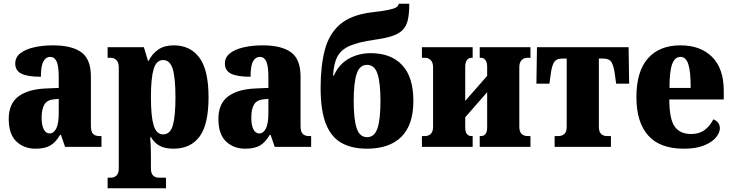

<svg xmlns="http://www.w3.org/2000/svg" viewBox="-20 -790 3936 1033"><path d="M171 10Q109 10 68 -29Q27 -68 27 -150Q27 -232 79 -271Q131 -310 226 -314L296 -317V-374Q296 -435 284.5 -459.5Q273 -484 250 -484Q227 -484 213.5 -460Q200 -436 200 -377Q129 -377 95.5 -393.5Q62 -410 62 -448Q62 -482 89.5 -503.5Q117 -525 163.5 -535.5Q210 -546 265 -546Q367 -546 418 -508.5Q469 -471 469 -379V-113Q469 -82 480.5 -70Q492 -58 514 -58H526V0H330L308 -64H303Q279 -23 249.5 -6.5Q220 10 171 10ZM247 -72Q269 -72 282.5 -98.5Q296 -125 296 -183V-258L273 -256Q234 -253 219 -228Q204 -203 204 -157Q204 -116 215.5 -94Q227 -72 247 -72Z M559 223V166H576Q594 166 606.5 154.5Q619 143 619 116V-428Q619 -454 606.5 -466.5Q594 -479 576 -479H559V-536H754L776 -463H780Q798 -500 831 -523Q864 -546 915 -546Q1004 -546 1053 -479.5Q1102 -413 1102 -267Q1102 -120 1053.5 -55Q1005 10 913 10Q869 10 840 -5Q811 -20 793 -51H788Q790 -28 791 -5Q792 18 792 47V116Q792 143 804 154.5Q816 166 835 166H873V223ZM858 -67Q896 -67 910 -116Q924 -165 924 -267Q924 -369 909.5 -418Q895 -467 858 -467Q821 -467 806.5 -418Q792 -369 792 -267Q792 -165 806.5 -116Q821 -67 858 -67Z M1299 10Q1237 10 1196 -29Q1155 -68 1155 -150Q1155 -232 1207 -271Q1259 -310 1354 -314L1424 -317V-374Q1424 -435 1412.5 -459.5Q1401 -484 1378 -484Q1355 -484 1341.5 -460Q1328 -436 1328 -377Q1257 -377 1223.5 -393.5Q1190 -410 1190 -448Q1190 -482 1217.5 -503.5Q1245 -525 1291.5 -535.5Q1338 -546 1393 -546Q1495 -546 1546 -508.5Q1597 -471 1597 -379V-113Q1597 -82 1608.5 -70Q1620 -58 1642 -58H1654V0H1458L1436 -64H1431Q1407 -23 1377.5 -6.5Q1348 10 1299 10ZM1375 -72Q1397 -72 1410.5 -98.5Q1424 -125 1424 -183V-258L1401 -256Q1362 -253 1347 -228Q1332 -203 1332 -157Q1332 -116 1343.5 -94Q1355 -72 1375 -72Z M1954 10Q1873 10 1817.5 -21Q1762 -52 1733.5 -123.5Q1705 -195 1705 -317Q1705 -435 1727.5 -521Q1750 -607 1808.5 -658Q1867 -709 1975 -723Q2036 -730 2068 -736.5Q2100 -743 2112 -750.5Q2124 -758 2125 -770H2182Q2182 -718 2174.5 -684Q2167 -650 2146.5 -629Q2126 -608 2089.5 -596Q2053 -584 1995 -576Q1909 -564 1862 -543.5Q1815 -523 1795 -485Q1775 -447 1772 -383H1776Q1803 -444 1856 -474Q1909 -504 1975 -504Q2083 -504 2143.5 -440Q2204 -376 2204 -247Q2204 -118 2139.5 -54Q2075 10 1954 10ZM1955 -52Q1995 -52 2011 -100Q2027 -148 2027 -247Q2027 -345 2011 -393Q1995 -441 1955 -441Q1915 -441 1899 -393Q1883 -345 1883 -247Q1883 -148 1899 -100Q1915 -52 1955 -52Z M2250 0V-58H2267Q2285 -58 2297.5 -69.5Q2310 -81 2310 -108V-428Q2310 -454 2297.5 -466.5Q2285 -479 2267 -479H2250V-536H2523V-479H2516Q2501 -479 2492 -466.5Q2483 -454 2483 -430V-247L2601 -382V-430Q2601 -454 2592 -466.5Q2583 -479 2568 -479H2561V-536H2834V-479H2817Q2799 -479 2786.5 -466.5Q2774 -454 2774 -428V-108Q2774 -81 2786.5 -69.5Q2799 -58 2817 -58H2834V0H2561V-58H2568Q2583 -58 2592 -69Q2601 -80 2601 -106V-294L2483 -159V-106Q2483 -80 2492 -69Q2501 -58 2516 -58H2523V0Z M2964 0V-58H2986Q3004 -58 3016.5 -69.5Q3029 -81 3029 -108V-475H3008Q2972 -475 2960.5 -454.5Q2949 -434 2944 -398L2936 -340H2866L2869 -536H3362L3365 -340H3295L3287 -398Q3282 -434 3270.5 -454.5Q3259 -475 3223 -475H3202V-108Q3202 -81 3214 -69.5Q3226 -58 3245 -58H3267V0Z M3659 10Q3530 10 3467 -61.5Q3404 -133 3404 -267Q3404 -406 3466 -476Q3528 -546 3641 -546Q3749 -546 3811.5 -483.5Q3874 -421 3874 -301V-255H3581Q3581 -152 3609 -110.5Q3637 -69 3699 -69Q3742 -69 3771 -90.5Q3800 -112 3818 -148Q3853 -134 3853 -100Q3853 -76 3832 -50.5Q3811 -25 3768 -7.5Q3725 10 3659 10ZM3696 -317Q3696 -407 3683 -445.5Q3670 -484 3641 -484Q3611 -484 3596.5 -445.5Q3582 -407 3582 -317Z"/></svg>

Font: Noto Serif Condensed Black
Style: Regular
Weight: 900
Width: 3
Designer: Monotype Design Team
Foundry: Monotype Imaging Inc.
Version: Version 2.015; ttfautohint (v1.8.4.7-5d5b)